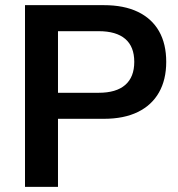

<svg xmlns="http://www.w3.org/2000/svg" viewBox="-20 -725 692 745"><path d="M77 0V-705H383Q461 -705 515 -679Q569 -653 597 -604Q625 -555 625 -485Q625 -416 597 -366.5Q569 -317 515 -290.5Q461 -264 383 -264H205V0ZM205 -365H363Q431 -365 466 -395.5Q501 -426 501 -485Q501 -544 466 -574Q431 -604 363 -604H205Z"/></svg>

Font: NunitoSans3
Style: Bold
Weight: 700
Designer: Vernon Adams
Foundry: Vernon Adams
Version: Version 3.101;gftools[0.9.27]